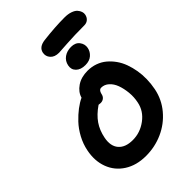

<svg xmlns="http://www.w3.org/2000/svg" viewBox="-310 -1253 1362 1362"><g transform="rotate(-45 371.0 -572.0)"><path d="M402.8 -974.1Q358.9 -974.1 337.2 -999Q315.4 -1023.9 321.8 -1056.2Q331.5 -1102.1 394 -1109.9Q511.7 -1124 606 -1124Q641.6 -1124 667.5 -1115Q693.4 -1106 705.8 -1091.8Q718.3 -1077.6 723.1 -1062.7Q728 -1047.9 725.1 -1034.2Q720.7 -1011.7 705.1 -998.3Q689.5 -984.9 667 -984.9Q569.3 -984.9 487.8 -979.5Q406.2 -974.1 402.8 -974.1ZM473.1 -779.8Q426.8 -779.8 402.1 -804.2Q377.4 -828.6 384.8 -865.2Q392.1 -901.9 421.4 -922.9Q450.7 -943.8 492.2 -943.8Q535.2 -943.8 556.2 -916Q577.1 -888.2 570.8 -855Q564.9 -823.7 540 -801.8Q515.1 -779.8 473.1 -779.8ZM321.8 -20Q227.1 -20 159.7 -63Q92.3 -106 64.7 -179.7Q37.1 -253.4 55.2 -342.8Q65.9 -397 92.8 -446.5Q119.6 -496.1 154.1 -532.5Q188.5 -568.8 222.7 -594.7Q256.8 -620.6 290 -636.2Q302.2 -680.7 346.4 -710.9Q390.6 -741.2 455.1 -741.2Q496.1 -741.2 532.2 -728.3Q568.4 -715.3 596.2 -692.1Q624 -668.9 646.5 -637.5Q668.9 -606 682.9 -567.6Q696.8 -529.3 703.9 -487.3Q710.9 -445.3 710 -400.4Q709 -355.5 700.2 -311Q683.1 -224.6 626.7 -157.7Q570.3 -90.8 490.7 -55.4Q411.1 -20 321.8 -20ZM205.1 -319.8Q190.9 -247.6 225.8 -206.8Q260.7 -166 335 -166Q409.2 -166 471.4 -212.2Q533.7 -258.3 547.9 -330.1Q557.6 -376.5 553 -422.6Q548.3 -468.8 534.9 -505.4Q521.5 -542 496.1 -564.9Q470.7 -587.9 439 -587.9Q417 -587.9 409.2 -556.2Q405.8 -535.6 392.3 -524.4Q378.9 -513.2 359.9 -513.2Q353.5 -513.2 339.8 -515.1Q280.8 -474.6 249 -428.2Q217.3 -381.8 205.1 -319.8Z"/></g></svg>

Font: Shantell Sans Bouncy
Style: Bold Italic
Weight: 700
Italic angle: -11.31°
Designer: Stephen Nixon, Anya Danilova, Shantell Martin
Foundry: Arrow Type
Version: Version 1.006;[9816181b4]